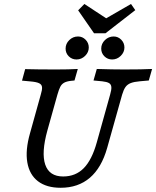

<svg xmlns="http://www.w3.org/2000/svg" viewBox="-20 -909 765 941"><path d="M127 -255.6 179.8 -445.2Q187.2 -468.8 186 -481.8Q184.9 -494.7 171.9 -501Q159 -507.4 129.7 -509.9L87.9 -513.8L103.3 -570.2Q165.3 -568.5 252 -568.5H255.7H254.9Q318.3 -568.5 361.3 -571L345.1 -514.5L328.9 -512.9Q306.7 -510.5 294.5 -503.7Q282.2 -496.9 275.4 -483.6Q268.6 -470.3 261.4 -445.2L212.2 -269.4Q182 -160.4 201.7 -102.3Q221.5 -44.1 289.5 -44.1Q350.5 -44.1 390.6 -84.9Q430.6 -125.7 454.4 -211.3L519.7 -445.2Q526.9 -469.4 525.7 -482.7Q524.5 -496 514 -502Q503.6 -508.1 481 -510.5L438.3 -514.5L454.4 -571Q531.1 -568.5 589.5 -568.5Q676.7 -568.5 725.4 -571L709.3 -514.5L665.9 -510.7Q637 -508.2 620.6 -501.8Q604.2 -495.3 595 -482.4Q585.8 -469.5 578.6 -445.2L505.2 -183.9Q477.8 -86.9 420.5 -37.8Q363.1 11.3 277.2 11.3Q207.8 11.3 166 -20.8Q124.3 -52.8 113.9 -112.9Q103.5 -173 127 -255.6ZM301.5 -670.8Q301.5 -694.8 319.5 -712.5Q337.6 -730.2 362.4 -730.2Q384 -730.2 399.6 -714.3Q415.1 -698.4 415.1 -676.1Q415.1 -652.8 397.1 -635.1Q379 -617.5 355 -617.5Q332.6 -617.5 317 -633Q301.5 -648.5 301.5 -670.8ZM476.1 -670.8Q476.1 -694.8 494.2 -712.5Q512.3 -730.2 537.1 -730.2Q558.7 -730.2 574.3 -714.3Q589.8 -698.4 589.8 -676.1Q589.8 -652.8 571.7 -635.1Q553.7 -617.5 529.6 -617.5Q507.3 -617.5 491.7 -633Q476.1 -648.5 476.1 -670.8ZM643 -859.3 497.2 -746.1H440.8L363 -858.4L393.6 -889.5L525.4 -802.9L458.2 -795L622.1 -889.5Z"/></svg>

Font: Playfair Micro SmCond SmLight
Style: Italic
Weight: 360
Width: 4
Italic angle: -15.6°
Designer: Claus Eggers Sørensen
Foundry: Claus Eggers Sørensen
Version: Version 2.203;Glyphs 3.3 (3326)